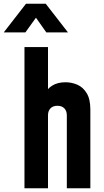

<svg xmlns="http://www.w3.org/2000/svg" viewBox="-71 -1000 555 1020"><path d="M59 0V-750H184V-466L162 -495Q178 -527.5 206.5 -545.2Q235 -563 277 -563Q309.5 -563 339.8 -550Q370 -537 389.5 -505.2Q409 -473.5 409 -418V0H284V-388Q284 -410.5 271 -424.2Q258 -438 234 -438Q210 -438 197 -424.2Q184 -410.5 184 -388V0ZM-51 -828 67 -980H172L290 -828H175L120 -906L64 -828Z"/></svg>

Font: Mohave Light
Style: Bold
Weight: 700
Version: Version 2.003